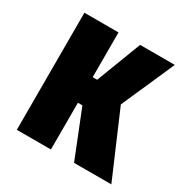

<svg xmlns="http://www.w3.org/2000/svg" viewBox="-120 -586 668 688"><g transform="rotate(30 214.5 -242.0)"><path d="M37.6 0H178.7V-193.4H197.3L274.4 0H428.7L314.9 -265.1L411.6 -484.4H268.1L197.3 -299.3H178.7V-484.4H37.6Z"/></g></svg>

Font: Roboto Flex
Style: wght 700 wdth 25 opsz 34 GRAD 0.00 slnt 0.00 XTRA 468 XOPQ 96 YOPQ 79 YTLC 514 YTUC 712 YTAS 750 YTDE -203.00 YTFI 738
Weight: 700
Width: 1
Designer: Berlow after Robertson
Foundry: Google
Version: Version 3.100